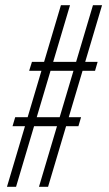

<svg xmlns="http://www.w3.org/2000/svg" viewBox="-20 -719 420 739"><path d="M214.5 -699H249.5L41.8 0H6.8ZM355.8 -481 345.8 -446.5H92.2L103 -481ZM337.8 -699H372.8L165 0H130ZM292 -267.8 281.8 -233.2H28.2L38.5 -267.8Z"/></svg>

Font: Emberly Black
Style: Italic
Weight: 900
Italic angle: -12°
Designer: Rajesh Rajput
Foundry: Rajesh Rajput
Version: Version 1.000